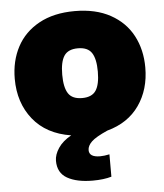

<svg xmlns="http://www.w3.org/2000/svg" viewBox="-53 -579 716 838"><g transform="rotate(-5 305.0 -160.0)"><path d="M383 -260Q383 -316 365.5 -342.5Q348 -369 305 -369Q262 -369 244.5 -342.5Q227 -316 227 -260Q227 -204 244.5 -177.5Q262 -151 305 -151Q348 -151 365.5 -177.5Q383 -204 383 -260ZM305 -532Q397 -532 461.5 -496.5Q526 -461 558.5 -399.5Q591 -338 591 -260Q591 -164 542.5 -94.5Q494 -25 402 0Q350 23 331.5 41Q313 59 313 78Q313 109 361 109Q379 109 402 104V202Q368 212 320 212Q250 212 208.5 188.5Q167 165 167 112Q167 85 186 56.5Q205 28 243 7Q135 -10 77 -82.5Q19 -155 19 -260Q19 -338 51.5 -399.5Q84 -461 148.5 -496.5Q213 -532 305 -532Z"/></g></svg>

Font: Aspekta 1000
Style: Regular
Weight: 1000
Designer: Ivo Dolenc
Version: Version 2.000